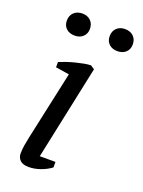

<svg xmlns="http://www.w3.org/2000/svg" viewBox="-138 -780 632 851"><g transform="rotate(20 178.0 -354.5)"><path d="M71 -451V-476Q86 -482 105 -488.5Q124 -495 144 -500Q164 -505 182 -508.5Q200 -512 214 -512L232 -500L138 -56H212V-30Q191 -14 163 -4Q135 6 108 6Q79 6 66.5 -7Q54 -20 54 -37Q54 -57 57 -76Q60 -95 65 -118L135 -441ZM45 -662Q45 -686 60 -700.5Q75 -715 100 -715Q124 -715 139 -700.5Q154 -686 154 -662Q154 -639 139 -625Q124 -611 100 -611Q75 -611 60 -625Q45 -639 45 -662ZM247 -662Q247 -686 262 -700.5Q277 -715 301 -715Q326 -715 341 -700.5Q356 -686 356 -662Q356 -639 341 -625Q326 -611 301 -611Q277 -611 262 -625Q247 -639 247 -662Z"/></g></svg>

Font: PTSerifItalic
Style: Italic
Weight: 400
Italic angle: -12°
Designer: A.Korolkova, O.Umpeleva, V.Yefimov
Foundry: ParaType Ltd
Version: Version 1.000W OFL